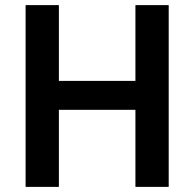

<svg xmlns="http://www.w3.org/2000/svg" viewBox="-20 -730 759 750"><path d="M80 0V-710H210V-414H509V-710H639V0H509V-301H210V0Z"/></svg>

Font: Geist SemBd
Style: Regular
Weight: 400
Designer: Basement.studio, Andrés Briganti, Mateo Zaragoza
Foundry: Basement.studio, Vercel, Andrés Briganti, Guido Ferreyra, Mateo Zaragoza
Version: Version 1.401